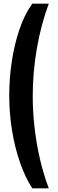

<svg xmlns="http://www.w3.org/2000/svg" viewBox="-20 -820 314 1040"><path d="M154.8 200Q116.9 141.9 89 62.1Q61 -17.7 45.5 -111.3Q30 -204.8 30 -304.1Q30 -392.8 43.5 -484.6Q57 -576.3 84.6 -658.5Q112.1 -740.6 154.8 -800H244.2Q201.9 -686.6 179.6 -557.2Q157.3 -427.9 157.3 -300Q157.3 -214.9 167.3 -128Q177.3 -41.1 196.6 42.1Q216 125.4 244.2 200Z"/></svg>

Font: Big Shoulders Display SC Thin
Style: Regular
Weight: 100
Designer: Patric King
Foundry: XO Type Co
Version: Version 2.002